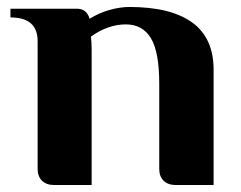

<svg xmlns="http://www.w3.org/2000/svg" viewBox="-20 -531 693 551"><path d="M243 0H136Q113 0 100.5 -12.5Q88 -25 88 -46V-413Q88 -481 10 -481V-506H200Q221 -506 231 -491Q236 -483 237 -477Q264 -494 294.5 -502.5Q325 -511 351 -511Q470 -511 531.5 -466.5Q593 -422 593 -331V0H485Q462 0 449.5 -12.5Q437 -25 437 -46V-291Q437 -382 413 -421.5Q389 -461 341 -461Q290 -461 241 -426Q242 -416 242.5 -407Q243 -398 243 -389Z"/></svg>

Font: Cafe24 Danjunghae
Style: Regular
Weight: 400
Designer: Cafe24 thkim, hmlim, mnelim, nhlee, sslee, sskim, smlim, yjkim, sdjeong, hskwak & 4IRTF
Foundry: Cafe24
Version: Version 1.000